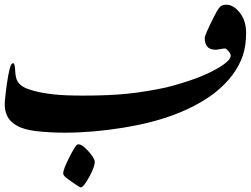

<svg xmlns="http://www.w3.org/2000/svg" viewBox="-22 -568 1074 822"><path d="M688.5 -193.4Q823.2 -227.5 899.9 -270Q965.8 -306.2 965.8 -330.1Q965.8 -337.4 956.1 -348.9Q946.3 -360.4 941.9 -360.4Q934.6 -360.4 920.9 -357.7Q907.2 -355 901.4 -355Q876 -355 865.2 -368.7Q854.5 -382.3 854.5 -404.8Q854.5 -418 892.6 -493.7Q907.2 -523.4 917.2 -535.6Q927.2 -547.9 946.3 -547.9Q977.5 -547.9 1004.6 -513.7Q1031.7 -479.5 1031.7 -426.3Q1031.7 -373.5 1017.6 -330.6Q1003.4 -287.6 973.4 -247.3Q943.4 -207 895.5 -168.9Q824.7 -115.7 728 -78.6Q631.3 -41.5 502.4 -20.8Q373.5 0 256.3 0Q189 0 133.3 -6.6Q77.6 -13.2 48.3 -31.2Q-5.9 -61.5 -1.5 -131.8Q1.5 -167.5 7.3 -208.3Q13.2 -249 19.3 -273.2Q25.4 -297.4 34.2 -297.4Q41.5 -297.4 43 -266.6Q44.4 -235.8 52.2 -221.4Q60.1 -207 75.7 -197.3Q91.3 -187.5 126.5 -178.2Q161.6 -168.9 209 -163.8Q256.3 -158.7 334.5 -158.7Q443.8 -158.7 521 -166.5Q598.1 -174.3 688.5 -193.4ZM248.5 173.8Q248.5 157.7 274.4 106.4Q300.3 55.2 308.1 51.3Q323.7 44.4 352.8 75.4Q381.8 106.4 383.8 124Q383.8 147 359.4 190.7Q335 234.4 324.2 234.4Q319.8 234.4 295.4 217.5Q271 200.7 258.8 190.9Q248.5 182.1 248.5 173.8Z"/></svg>

Font: IranNastaliq
Style: Regular
Weight: 400
Designer: Hossein Zahedi
Version: Version 1.5